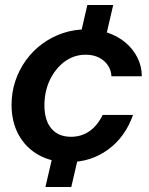

<svg xmlns="http://www.w3.org/2000/svg" viewBox="-20 -636 592 765"><path d="M297 -482 328 -616H431L400 -482ZM294 -20 264 109H161L191 -20ZM253 10Q185 10 134 -18.5Q83 -47 54.5 -98.5Q26 -150 26 -218Q26 -268 41 -313Q56 -358 83.5 -396Q111 -434 148.5 -461.5Q186 -489 230.5 -504Q275 -519 325 -519Q371 -519 411 -505Q451 -491 481 -465.5Q511 -440 528 -405.5Q545 -371 545 -332H424Q423 -356 410 -375.5Q397 -395 374.5 -406.5Q352 -418 321 -418Q293 -418 268.5 -408Q244 -398 223.5 -379Q203 -360 188 -335Q173 -310 165 -280Q157 -250 157 -217Q157 -156 185 -123.5Q213 -91 263 -91Q304 -91 336 -113Q368 -135 389 -178H510Q479 -90 410.5 -40Q342 10 253 10Z"/></svg>

Font: Instrument Sans SemiBold
Style: Italic
Weight: 600
Italic angle: -13°
Designer: Rodrigo Fuenzalida
Foundry: fragTYPE
Version: Version 1.000;gftools[0.9.28]